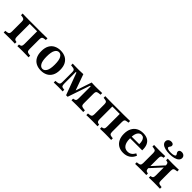

<svg xmlns="http://www.w3.org/2000/svg" viewBox="250 -1806 2980 2980"><g transform="rotate(45 1740.0 -316.0)"><path d="M440.3 -2.4Q409.7 -2.4 384.3 -1.6Q358.9 -0.8 329.8 0V-36.3L338.7 -37.1Q364.5 -40.3 374.2 -53.6Q383.9 -66.9 383.9 -100V-413.7H440.3Q478.2 -413.7 509.7 -414.5Q541.1 -415.3 575 -416.1V-379.8L551.6 -377.4Q519.4 -374.2 507.7 -361.7Q496 -349.2 496 -316.1V-100Q496 -67.7 507.7 -54.8Q519.4 -41.9 551.6 -38.7L575 -36.3V0Q541.1 -0.8 509.7 -1.6Q478.2 -2.4 440.3 -2.4ZM165.3 -2.4Q126.6 -2.4 95.2 -1.6Q63.7 -0.8 29.8 0V-36.3L54 -38.7Q86.3 -41.9 98 -54.8Q109.7 -67.7 109.7 -100V-316.1Q109.7 -349.2 98 -361.7Q86.3 -374.2 54 -377.4L29.8 -379.8V-416.1Q63.7 -415.3 95.2 -414.5Q126.6 -413.7 165.3 -413.7H221V-100Q221 -66.9 231 -53.6Q241.1 -40.3 266.9 -37.1L275 -36.3V0Q246.8 -0.8 221.4 -1.6Q196 -2.4 165.3 -2.4ZM193.5 -379.8V-413.7H412.1V-379.8Z M854 11.3Q793.5 11.3 746.8 -12.5Q700 -36.3 673.4 -85.1Q646.8 -133.9 646.8 -208.1Q646.8 -283.1 673.4 -331.9Q700 -380.6 747.2 -404.4Q794.4 -428.2 854 -428.2Q915.3 -428.2 961.7 -404.4Q1008.1 -380.6 1034.7 -331.9Q1061.3 -283.1 1061.3 -208.1Q1061.3 -133.9 1034.7 -85.1Q1008.1 -36.3 961.7 -12.5Q915.3 11.3 854 11.3ZM854 -25Q893.5 -25 918.5 -68.5Q943.5 -112.1 943.5 -208.1Q943.5 -305.6 918.5 -348.8Q893.5 -391.9 854 -391.9Q814.5 -391.9 789.5 -348.8Q764.5 -305.6 764.5 -208.1Q764.5 -112.1 789.5 -68.5Q814.5 -25 854 -25Z M1255.6 -105.6Q1255.6 -68.5 1264.5 -54.8Q1273.4 -41.1 1305.6 -37.9L1323.4 -36.3V0Q1308.9 -0.8 1283.9 -1.6Q1258.9 -2.4 1237.1 -2.4Q1219.4 -2.4 1198.8 -2Q1178.2 -1.6 1159.7 -1.2Q1141.1 -0.8 1128.2 0V-36.3L1158.1 -39.5Q1183.1 -41.9 1196 -48Q1208.9 -54 1213.3 -67.3Q1217.7 -80.6 1217.7 -105.6V-310.5Q1217.7 -335.5 1212.9 -348.8Q1208.1 -362.1 1195.2 -368.1Q1182.3 -374.2 1156.5 -376.6L1129 -379.8V-416.1Q1145.2 -415.3 1169 -414.9Q1192.7 -414.5 1219 -414.1Q1245.2 -413.7 1268.5 -413.7H1265.3Q1292.7 -414.5 1316.9 -415.3Q1341.1 -416.1 1361.3 -416.9L1467.7 -120.2L1436.3 -95.2L1544.4 -416.9Q1562.1 -416.1 1584.3 -414.9Q1606.5 -413.7 1630.6 -413.7H1636.3Q1659.7 -413.7 1685.9 -414.1Q1712.1 -414.5 1735.9 -415.3Q1759.7 -416.1 1775.8 -416.1V-379.8L1748.4 -377.4Q1722.6 -374.2 1709.7 -368.5Q1696.8 -362.9 1691.9 -349.6Q1687.1 -336.3 1687.1 -310.5V-105.6Q1687.1 -80.6 1691.9 -67.3Q1696.8 -54 1710.1 -48.4Q1723.4 -42.7 1748.4 -39.5L1775.8 -36.3V0Q1759.7 -0.8 1735.9 -1.2Q1712.1 -1.6 1685.9 -2Q1659.7 -2.4 1636.3 -2.4H1631.5H1629.8Q1611.3 -2.4 1590.3 -2Q1569.4 -1.6 1550.4 -1.2Q1531.5 -0.8 1517.7 0V-36.3L1529.8 -37.9Q1558.9 -42.7 1567.3 -55.2Q1575.8 -67.7 1575.8 -105.6V-363.7H1562.1L1437.1 4H1403.2L1268.5 -358.1H1254.8Z M2254 -2.4Q2223.4 -2.4 2198 -1.6Q2172.6 -0.8 2143.5 0V-36.3L2152.4 -37.1Q2178.2 -40.3 2187.9 -53.6Q2197.6 -66.9 2197.6 -100V-413.7H2254Q2291.9 -413.7 2323.4 -414.5Q2354.8 -415.3 2388.7 -416.1V-379.8L2365.3 -377.4Q2333.1 -374.2 2321.4 -361.7Q2309.7 -349.2 2309.7 -316.1V-100Q2309.7 -67.7 2321.4 -54.8Q2333.1 -41.9 2365.3 -38.7L2388.7 -36.3V0Q2354.8 -0.8 2323.4 -1.6Q2291.9 -2.4 2254 -2.4ZM1979 -2.4Q1940.3 -2.4 1908.9 -1.6Q1877.4 -0.8 1843.5 0V-36.3L1867.7 -38.7Q1900 -41.9 1911.7 -54.8Q1923.4 -67.7 1923.4 -100V-316.1Q1923.4 -349.2 1911.7 -361.7Q1900 -374.2 1867.7 -377.4L1843.5 -379.8V-416.1Q1877.4 -415.3 1908.9 -414.5Q1940.3 -413.7 1979 -413.7H2034.7V-100Q2034.7 -66.9 2044.8 -53.6Q2054.8 -40.3 2080.6 -37.1L2088.7 -36.3V0Q2060.5 -0.8 2035.1 -1.6Q2009.7 -2.4 1979 -2.4ZM2007.3 -379.8V-413.7H2225.8V-379.8Z M2659.7 11.3Q2598.4 11.3 2553.6 -14.9Q2508.9 -41.1 2484.7 -90.3Q2460.5 -139.5 2460.5 -207.3Q2460.5 -277.4 2485.9 -327Q2511.3 -376.6 2557.7 -402.4Q2604 -428.2 2666.9 -428.2Q2724.2 -428.2 2764.1 -407.3Q2804 -386.3 2825 -341.5Q2846 -296.8 2843.5 -226.6H2540.3L2538.7 -262.1H2742.7Q2744.4 -300 2736.3 -329Q2728.2 -358.1 2710.9 -374.6Q2693.5 -391.1 2666.1 -391.1Q2631.5 -391.1 2606.5 -358.5Q2581.5 -325.8 2577.4 -254.8L2579 -251.6Q2578.2 -244.4 2578.2 -236.3Q2578.2 -228.2 2578.2 -216.9Q2578.2 -137.9 2608.1 -94.4Q2637.9 -50.8 2694.4 -50.8Q2733.9 -50.8 2762.5 -70.2Q2791.1 -89.5 2812.1 -129L2845.2 -110.5Q2821.8 -50.8 2774.2 -19.8Q2726.6 11.3 2659.7 11.3Z M3325 -2.4Q3294.4 -2.4 3269.4 -1.6Q3244.4 -0.8 3216.1 0V-36.3L3224.2 -37.1Q3250 -40.3 3259.3 -53.6Q3268.5 -66.9 3268.5 -100V-208.1H3380.6V-100Q3380.6 -67.7 3392.3 -54.8Q3404 -41.9 3436.3 -38.7L3459.7 -36.3V0Q3425.8 -0.8 3394.4 -1.6Q3362.9 -2.4 3325 -2.4ZM3050 -2.4Q3011.3 -2.4 2979.8 -1.6Q2948.4 -0.8 2914.5 0V-36.3L2938.7 -38.7Q2971 -41.9 2982.7 -54.8Q2994.4 -67.7 2994.4 -100V-316.1Q2994.4 -349.2 2982.7 -361.7Q2971 -374.2 2938.7 -377.4L2914.5 -379.8V-416.1Q2948.4 -415.3 2979.8 -414.5Q3011.3 -413.7 3050 -413.7Q3080.6 -413.7 3106 -414.5Q3131.5 -415.3 3159.7 -416.1V-379.8L3151.6 -379Q3125.8 -376.6 3115.7 -363.3Q3105.6 -350 3105.6 -316.1V-100Q3105.6 -66.9 3115.7 -53.6Q3125.8 -40.3 3151.6 -37.1L3159.7 -36.3V0Q3131.5 -0.8 3106 -1.6Q3080.6 -2.4 3050 -2.4ZM3268.5 -208.1V-316.1Q3268.5 -350 3258.9 -363.3Q3249.2 -376.6 3223.4 -379L3214.5 -379.8V-416.1Q3243.5 -415.3 3269 -414.5Q3294.4 -413.7 3325 -413.7Q3362.9 -413.7 3394.4 -414.5Q3425.8 -415.3 3459.7 -416.1V-379.8L3436.3 -377.4Q3404 -374.2 3392.3 -361.7Q3380.6 -349.2 3380.6 -316.1V-208.1ZM3058.1 -46V-91.1L3312.9 -370.2L3313.7 -325ZM3182.3 -484.7Q3125.8 -484.7 3084.3 -496Q3042.7 -507.3 3020.6 -528.6Q2998.4 -550 2998.4 -579.8Q2998.4 -607.3 3018.1 -625Q3037.9 -642.7 3069.4 -642.7Q3092.7 -642.7 3106.5 -632.3Q3120.2 -621.8 3120.2 -604Q3120.2 -591.9 3114.1 -581.9Q3108.1 -571.8 3102 -563.3Q3096 -554.8 3096 -546Q3096 -531.5 3119 -523Q3141.9 -514.5 3182.3 -514.5Q3222.6 -514.5 3246.4 -523Q3270.2 -531.5 3270.2 -546Q3270.2 -554 3264.1 -562.9Q3258.1 -571.8 3252 -581.9Q3246 -591.9 3246 -604Q3246 -621.8 3260.1 -632.3Q3274.2 -642.7 3297.6 -642.7Q3328.2 -642.7 3348 -625Q3367.7 -607.3 3367.7 -579.8Q3367.7 -550.8 3345.2 -529Q3322.6 -507.3 3281 -496Q3239.5 -484.7 3182.3 -484.7Z"/></g></svg>

Font: Playfair 9pt
Style: Bold
Weight: 700
Designer: Claus Eggers Sørensen
Foundry: Claus Eggers Sørensen
Version: Version 2.203